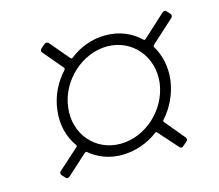

<svg xmlns="http://www.w3.org/2000/svg" viewBox="-70 -603 686 602"><g transform="rotate(-15 272.5 -301.5)"><path d="M471 -301C476 -343 467 -383 448 -414C447 -416 448 -419 449 -420L524 -488C528 -492 529 -497 524 -502L515 -512C511 -516 506 -515 501 -511L429 -445C427 -443 425 -443 423 -444C394 -472 356 -489 310 -489C267 -489 226 -474 192 -447C190 -446 188 -446 186 -448L133 -511C129 -515 123 -516 119 -512L107 -502C102 -497 101 -492 105 -488L159 -424C160 -423 160 -420 159 -418C129 -386 109 -345 104 -301C98 -255 109 -213 133 -180C134 -178 134 -176 132 -174L65 -114C61 -110 60 -105 65 -100L74 -90C77 -86 82 -86 88 -91L153 -150C154 -151 157 -152 159 -151C187 -127 223 -113 264 -113C307 -113 349 -128 383 -154C385 -155 387 -154 388 -153L443 -91C447 -86 452 -86 456 -90L468 -100C474 -105 474 -110 471 -114L417 -179C416 -181 415 -183 417 -185C446 -217 465 -257 471 -301ZM139 -301C149 -385 225 -454 306 -454C387 -454 446 -385 436 -301C425 -216 350 -148 268 -148C187 -148 128 -216 139 -301Z"/></g></svg>

Font: Barlow ExtraLight
Style: Italic
Weight: 275
Italic angle: -7°
Designer: Jeremy Tribby
Foundry: Tribby Type
Version: Version 1.422;hotconv 1.0.109;makeotfexe 2.5.65596